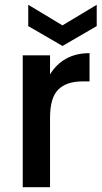

<svg xmlns="http://www.w3.org/2000/svg" viewBox="-20 -782 424 802"><path d="M189 -471Q214 -513 255.5 -536.5Q297 -560 354 -560V-442H325Q258 -442 223.5 -408Q189 -374 189 -290V0H75V-551H189ZM384 -673 241 -590 98 -673V-762L241 -676L384 -762Z"/></svg>

Font: Poppins Cyr Med
Style: Regular
Weight: 500
Designer: Ninad Kale (Devanagari), Jonny Pinhorn (Latin)
Foundry: Indian Type Foundry
Version: 4.004